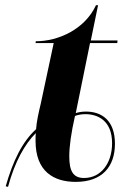

<svg xmlns="http://www.w3.org/2000/svg" viewBox="-20 -692 507 740"><path d="M2 26 11 28C37 -69 76 -137 118 -179C117 -169 117 -163 117 -149C117 -31 187 9 272 9C373 9 423 -49 423 -138C423 -227 373 -262 311 -262C295 -262 280 -259 272 -256L327 -526H432L433 -536H330L358 -672H350C307 -579 205 -533 118 -533L117 -526H187L137 -292C129 -259 121 -223 119 -194C66 -146 30 -72 2 26ZM304 -6C262 -6 247 -32 247 -90C247 -127 254 -179 269 -245C278 -249 294 -252 309 -252C356 -252 412 -228 412 -140C412 -64 370 -6 304 -6Z"/></svg>

Font: Noto Serif Display Condensed
Style: Bold Italic
Weight: 700
Width: 3
Italic angle: -12°
Designer: Monotype Design Team
Foundry: Monotype Imaging Inc.
Version: Version 2.009